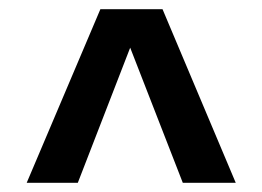

<svg xmlns="http://www.w3.org/2000/svg" viewBox="-20 -731 570 417"><path d="M149 -334H38L198 -711H282L280 -672ZM377 -334 245 -673 243 -711H333L492 -334Z"/></svg>

Font: Roboto Serif 20pt SemiBold
Style: Regular
Weight: 600
Version: Version 1.008